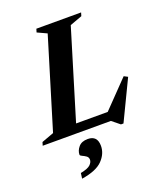

<svg xmlns="http://www.w3.org/2000/svg" viewBox="-196 -775 964 1147"><g transform="rotate(-20 286.5 -202.0)"><path d="M375 -620 204 -57H405L567.5 -225L591.5 -212.5L470 40H454L404.5 0H-29L-22.5 -21.5L55 -50L228.5 -620.5L168 -648.5L174.5 -670H459L452.5 -648.5ZM159 125.5Q159 100 178.5 77Q198 54 237 54Q298 54 298 119.5Q298 169 258.5 210Q219 251 125 265.5L129.5 231Q177 221.5 192.5 206Q208 190.5 208 174.5Q208 159 195.8 150.5Q183.5 142 171.2 136.8Q159 131.5 159 125.5Z"/></g></svg>

Font: Newsreader Text
Style: Bold Italic
Weight: 700
Italic angle: -17°
Designer: Hugues Gentile
Foundry: Production Type
Version: Version 1.001